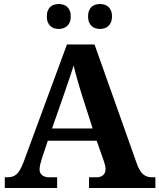

<svg xmlns="http://www.w3.org/2000/svg" viewBox="-20 -935 793 955"><path d="M217.8 -234.9 189 -148.9Q185.1 -136.7 180.9 -120.4Q176.8 -104 176.8 -91.8Q176.8 -82 180.7 -74.7Q184.6 -67.4 190.9 -62.7Q197.3 -58.1 205.3 -55.7Q213.4 -53.2 222.2 -53.2H264.2V0H3.9V-53.2H16.1Q29.3 -53.2 40.3 -56.2Q51.3 -59.1 60.8 -67.1Q70.3 -75.2 78.9 -89.4Q87.4 -103.5 96.2 -126L313 -713.9H450.2L659.2 -125Q666.5 -104 674.6 -90.1Q682.6 -76.2 692.1 -68.1Q701.7 -60.1 712.4 -56.6Q723.1 -53.2 734.9 -53.2H752.9V0H422.9V-53.2H461.9Q469.2 -53.2 477.1 -55.4Q484.9 -57.6 491 -62.3Q497.1 -66.9 501 -74.2Q504.9 -81.5 504.9 -91.8Q504.9 -104 502 -115.2Q499 -126.5 496.1 -134.8L460.9 -234.9ZM388.2 -460Q382.8 -477.1 377.2 -495.8Q371.6 -514.6 366 -534.2Q360.4 -553.7 355.2 -573Q350.1 -592.3 346.2 -609.9Q341.8 -594.7 335.9 -576.7Q330.1 -558.6 323.5 -539.6Q316.9 -520.5 310.3 -501.5Q303.7 -482.4 297.9 -464.8L238.8 -295.9H440.9ZM212.9 -853Q212.9 -870.1 217.8 -882.1Q222.7 -894 230.7 -901.4Q238.8 -908.7 249.5 -911.9Q260.3 -915 272 -915Q283.7 -915 294.4 -911.9Q305.2 -908.7 313.5 -901.4Q321.8 -894 326.9 -882.1Q332 -870.1 332 -853Q332 -836.4 326.9 -824.5Q321.8 -812.5 313.5 -805.2Q305.2 -797.9 294.4 -794.4Q283.7 -791 272 -791Q260.3 -791 249.5 -794.4Q238.8 -797.9 230.7 -805.2Q222.7 -812.5 217.8 -824.5Q212.9 -836.4 212.9 -853ZM418 -853Q418 -870.1 422.9 -882.1Q427.7 -894 436 -901.4Q444.3 -908.7 455.1 -911.9Q465.8 -915 478 -915Q489.3 -915 499.8 -911.9Q510.3 -908.7 518.6 -901.4Q526.9 -894 532 -882.1Q537.1 -870.1 537.1 -853Q537.1 -836.4 532 -824.5Q526.9 -812.5 518.6 -805.2Q510.3 -797.9 499.8 -794.4Q489.3 -791 478 -791Q465.8 -791 455.1 -794.4Q444.3 -797.9 436 -805.2Q427.7 -812.5 422.9 -824.5Q418 -836.4 418 -853Z"/></svg>

Font: Sahl Naskh
Style: Bold
Weight: 700
Designer: Pascal Zoghbi
Version: Version 1.001